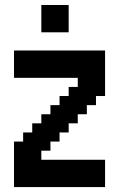

<svg xmlns="http://www.w3.org/2000/svg" viewBox="-20 -761 484 781"><path d="M148.1 -740.7H259.3V-629.6H148.1ZM148.1 -111.1H407.4V0H37V-185.2H74.1V-222.2H111.1V-259.3H148.1V-296.3H185.2V-333.3H222.2V-370.4H259.3V-407.4H296.3V-444.4H37V-555.6H407.4V-370.4H370.4V-333.3H333.3V-296.3H296.3V-259.3H259.3V-222.2H222.2V-185.2H185.2V-148.1H148.1Z"/></svg>

Font: Jersey 15
Style: Regular
Weight: 400
Designer: Sarah Cadigan-Fried
Version: Version 1.001; ttfautohint (v1.8.4.7-5d5b)